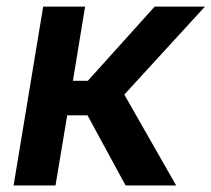

<svg xmlns="http://www.w3.org/2000/svg" viewBox="-20 -566 645 586"><path d="M21.5 0 111.8 -545.9H239.7L202.6 -319.3H248L452.1 -545.9H605.5L359.4 -277.3L517.6 0H363.3L247.1 -213.9H185.1L149.4 0Z"/></svg>

Font: Inter Semi Bold
Style: Italic
Weight: 600
Italic angle: -9.39999°
Designer: Rasmus Andersson
Foundry: rsms
Version: Version 4.000;git-3c8e0fc